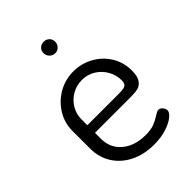

<svg xmlns="http://www.w3.org/2000/svg" viewBox="-199 -758 856 856"><g transform="rotate(-45 229.0 -329.5)"><path d="M423 -296.7Q423 -260.9 411 -243.4Q399 -226 381.7 -221.5Q364.5 -217 336 -217H110V-180Q110 -121.1 152.5 -85.5Q195 -50 262 -50Q296 -50 317 -58Q338 -66 358 -79Q364 -83 370.5 -86.5Q377 -90 382 -90Q393 -90 401.5 -79.7Q410 -69.3 410 -59Q410 -46 391 -30.5Q372 -15 337.5 -4Q302.9 7 260 7Q197 7 148.5 -17Q100 -41 72.5 -83.9Q45 -126.8 45 -183V-295Q45 -344.1 70.9 -386.5Q96.9 -428.9 140.4 -454Q184 -479 235.5 -479Q285 -479 328.2 -455.5Q371.5 -432 397.2 -390.5Q423 -349 423 -296.7ZM360 -298.9Q360 -331 344 -360Q328 -389 299.3 -407Q270.5 -425 235.3 -425Q201 -425 172.5 -408.5Q144 -392 127 -364Q110 -336 110 -303.3V-265H310Q340.4 -265 350.2 -271.6Q360 -278.2 360 -298.9ZM272 -630Q272 -615 261.6 -604Q251.3 -593 236 -593Q220.3 -593 209.7 -604Q199 -615 199 -630.5Q199 -646 209.5 -656Q220 -666 235.5 -666Q251 -666 261.5 -655.9Q272 -645.8 272 -630Z"/></g></svg>

Font: Dosis
Style: Regular
Weight: 400
Designer: Edgar Tolentino, Pablo Impallari, Igino Marini
Foundry: Edgar Tolentino, Pablo Impallari, Igino Marini
Version: Version 1.007;Glyphs 3.1.1 (3134)